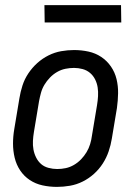

<svg xmlns="http://www.w3.org/2000/svg" viewBox="-20 -724 540 752"><path d="M203 8Q174 8 146.5 2Q119 -4 96.5 -19Q74 -34 59 -56.5Q44 -79 37.5 -106Q31 -133 31 -161.5Q31 -190 36 -219L56 -339Q60 -364 68 -389Q76 -414 91 -436.5Q106 -459 126 -477Q146 -495 170 -507Q194 -519 219.5 -523.5Q245 -528 270 -528Q299 -528 326.5 -522Q354 -516 376.5 -501Q399 -486 414.5 -463.5Q430 -441 436.5 -414Q443 -387 442.5 -358.5Q442 -330 438 -301L418 -181Q414 -156 405.5 -131Q397 -106 382.5 -83.5Q368 -61 348 -43Q328 -25 304 -13Q280 -1 254 3.5Q228 8 203 8ZM204 -62Q221 -62 237.5 -65.5Q254 -69 269.5 -78Q285 -87 297.5 -100Q310 -113 319 -128Q328 -143 333 -159.5Q338 -176 340 -192L360 -312Q363 -330 364 -347.5Q365 -365 362.5 -381.5Q360 -398 352.5 -413Q345 -428 332.5 -438.5Q320 -449 303.5 -453.5Q287 -458 270 -458Q253 -458 236 -454.5Q219 -451 203.5 -442Q188 -433 175.5 -420Q163 -407 154 -392Q145 -377 140.5 -360.5Q136 -344 133 -328L113 -208Q110 -190 109 -172.5Q108 -155 111 -138.5Q114 -122 121.5 -107Q129 -92 141 -81.5Q153 -71 170 -66.5Q187 -62 204 -62ZM155 -636 154 -704H454L455 -636Z"/></svg>

Font: Iosevka Algr
Style: Italic
Weight: 400
Italic angle: -9°
Monospace: yes
Designer: Belleve Invis
Foundry: Belleve Invis
Version: Version 26.0.2; ttfautohint (v1.8.3)